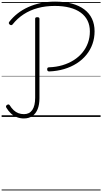

<svg xmlns="http://www.w3.org/2000/svg" viewBox="-20 -1440 1259 2365"><path d="M586 -560Q575 -560 568 -566Q561 -572 561 -586Q561 -599 566.5 -605Q572 -611 584 -611Q673 -614 750 -637Q827 -660 889 -699.5Q951 -739 995.5 -793Q1040 -847 1063.5 -912.5Q1087 -978 1087 -1053Q1087 -1127 1058.5 -1185.5Q1030 -1244 974.5 -1284.5Q919 -1325 838.5 -1346Q758 -1367 655 -1367Q542 -1367 446 -1341Q350 -1315 271.5 -1264Q193 -1213 134 -1138Q128 -1132 120 -1130.5Q112 -1129 103 -1135Q91 -1143 89 -1152.5Q87 -1162 94 -1171Q139 -1229 198 -1275Q257 -1321 328.5 -1353Q400 -1385 482.5 -1402.5Q565 -1420 658 -1420Q775 -1420 865.5 -1395.5Q956 -1371 1018.5 -1324Q1081 -1277 1113 -1209Q1145 -1141 1145 -1055Q1145 -971 1119 -898Q1093 -825 1044 -764.5Q995 -704 925.5 -659.5Q856 -615 770.5 -589.5Q685 -564 586 -560ZM274 19Q228 19 188 3.5Q148 -12 115.5 -42Q83 -72 58 -114Q52 -125 54.5 -133.5Q57 -142 67 -148Q78 -155 86 -153.5Q94 -152 100 -143Q122 -107 148.5 -82.5Q175 -58 206.5 -46Q238 -34 275 -34Q343 -34 378 -85.5Q413 -137 413 -235V-1208Q413 -1219 419 -1223.5Q425 -1228 439 -1228Q453 -1228 459.5 -1223.5Q466 -1219 466 -1209V-230Q466 -152 444 -96.5Q422 -41 379 -11Q336 19 274 19ZM0 895H1219V905H0ZM0 -20H1219V0H0ZM0 -505H1219V-500H0ZM0 -1415H1219V-1405H0Z"/></svg>

Font: Playwrite BE WAL Guides
Style: Regular
Weight: 400
Designer: Veronika Burian, José Scaglione
Foundry: TypeTogether
Version: Version 1.003